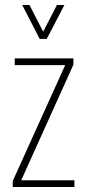

<svg xmlns="http://www.w3.org/2000/svg" viewBox="-20 -749 349 769"><path d="M31 0V-24L241 -488H39V-515H274V-490L65 -27H278V0ZM139 -593 69 -729H98L153 -622L208 -729H238L167 -593Z"/></svg>

Font: Hubot Sans Condensed ExtraLight
Style: Regular
Weight: 200
Width: 3
Designer: Deni Anggara
Foundry: GitHub, Inc., Subsidiary of Microsoft Corporation
Version: Version 2.000